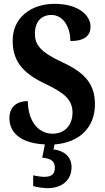

<svg xmlns="http://www.w3.org/2000/svg" viewBox="-20 -744 546 1001"><path d="M228 237C301 237 353 197 353 127C353 73 314 41 259 35L264 9C392 0 475 -78 475 -200C475 -300 429 -362 308 -418C189 -473 162 -511 162 -569C162 -631 196 -666 248 -666C314 -666 347 -596 347 -530C422 -530 452 -559 452 -605C452 -663 391 -724 264 -724C141 -724 46 -651 46 -533C46 -434 89 -368 210 -310C306 -264 358 -230 358 -157C358 -94 320 -47 254 -47C185 -47 127 -104 125 -217C74 -217 29 -192 29 -128C29 -65 72 2 214 9L200 78C238 82 266 91 266 130C266 167 245 178 211 178C196 178 174 175 153 170V226C174 233 211 237 228 237Z"/></svg>

Font: Noto Serif Condensed
Style: Bold
Weight: 700
Width: 3
Designer: Monotype Design Team
Foundry: Monotype Imaging Inc.
Version: Version 2.015